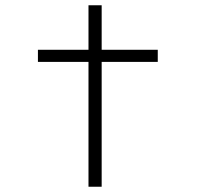

<svg xmlns="http://www.w3.org/2000/svg" viewBox="-20 -709 764 729"><path d="M316 0V-689H366V0ZM124 -474V-520H579V-474Z"/></svg>

Font: Lexend Zetta ExtraLight
Style: Regular
Weight: 250
Version: Version 1.007